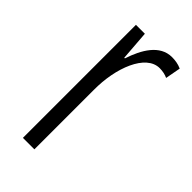

<svg xmlns="http://www.w3.org/2000/svg" viewBox="-178 -590 639 639"><g transform="rotate(45 141.5 -270.5)"><path d="M229 -541C172 -541 140 -485 121 -427H118L110 -532H68V0H122V-279C121 -383 161 -486 226 -486C240 -486 254 -483 264 -478L274 -532C259 -539 243 -541 229 -541Z"/></g></svg>

Font: Noto Sans Lao Looped ExtraCondensed Light
Style: Regular
Weight: 300
Width: 2
Designer: Mark Frömberg, Ben Mitchell
Foundry: The Fontpad Ltd
Version: Version 1.002